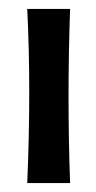

<svg xmlns="http://www.w3.org/2000/svg" viewBox="-20 -409 215 430"><path d="M137 1H41Q50 -210 41 -389H137Q130 -191 137 1Z"/></svg>

Font: GFS Neohellenic Rg
Style: Bold
Weight: 700
Designer: Designed by Takis Katsoulidis and George D. Matthiopoulos.
Foundry: Designed by Takis Katsoulidis and George D. Matthiopoulos.
Version: Version 1.0